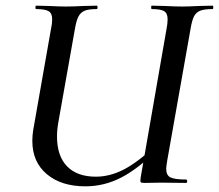

<svg xmlns="http://www.w3.org/2000/svg" viewBox="-20 -645 772 677"><path d="M94 -148Q94 -167 97 -186L160 -544Q164 -561 164 -577Q164 -598 151.5 -605.5Q139 -613 107 -613Q105 -613 105 -619Q105 -625 107 -625L151 -624Q189 -622 212 -622Q237 -622 277 -624L321 -625Q324 -625 324 -619Q324 -613 321 -613Q292 -613 278 -607Q264 -601 256.5 -586.5Q249 -572 244 -542L187 -221Q181 -190 181 -164Q181 -95 216.5 -58.5Q252 -22 318 -22Q367 -22 416 -47Q465 -72 531 -134L543 -124Q469 -51 408.5 -19.5Q348 12 281 12Q196 12 145 -31Q94 -74 94 -148ZM476 -19 567 -542Q571 -561 571 -577Q571 -598 559 -605.5Q547 -613 515 -613Q513 -613 513 -619Q513 -625 515 -625L559 -624Q599 -622 622 -622Q644 -622 684 -624L730 -625Q732 -625 732 -619Q732 -613 730 -613Q701 -613 686.5 -607.5Q672 -602 664.5 -588Q657 -574 652 -544L570 -81Q566 -57 566 -50Q566 -27 581 -19.5Q596 -12 636 -12Q640 -12 640 -6Q640 0 636 0L549 -1L488 0Q478 0 476 -3Q474 -6 476 -19Z"/></svg>

Font: Cormorant Infant SemiBold
Style: Italic
Weight: 600
Italic angle: -10°
Designer: Christian Thalmann (Catharsis Fonts)
Foundry: Catharsis Fonts
Version: Version 4.000